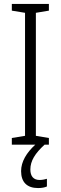

<svg xmlns="http://www.w3.org/2000/svg" viewBox="-20 -734 309 974"><path d="M134 126C134 82 158 44 206 0H228V-34L162 -45V-669L228 -680V-714H40V-680L107 -669V-45L40 -34V0H159C115 40 87 86 87 134C87 190 117 220 173 220C192 220 207 217 218 212V173C210 175 197 179 181 179C150 179 134 160 134 126Z"/></svg>

Font: Noto Sans Hebrew Condensed Light
Style: Regular
Weight: 300
Width: 3
Designer: Monotype Design Team
Foundry: Monotype Imaging Inc.
Version: Version 2.004